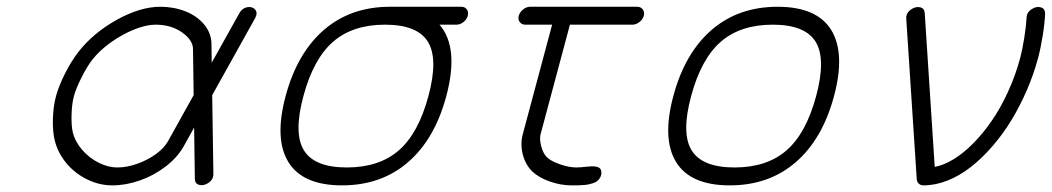

<svg xmlns="http://www.w3.org/2000/svg" viewBox="-20 -559 3172 579"><path d="M333.5 -54Q363.5 -54 395.5 -65.7Q427.5 -77.4 451.7 -95.5Q475.8 -113.5 486.6 -133.1L564 -272.2L562 -411.6Q561.5 -438.5 528.7 -461.5Q495.8 -484.6 449 -484.6Q421.1 -484.6 385 -470.2Q348.9 -455.8 314.3 -431.2Q279.8 -406.5 257.8 -378.2Q242.7 -358.9 225.8 -325.3Q209 -291.7 202.9 -269.3Q196.8 -246.8 195.8 -213.3Q194.8 -179.7 199.5 -160.4Q206.3 -132.1 227.5 -107.4Q248.8 -82.8 277.3 -68.4Q305.9 -54 333.5 -54ZM701.7 -519Q710.9 -535.6 728 -537.6Q742.2 -539.1 749.8 -529.8Q757.8 -519.5 749.3 -504.2L619.9 -272L623.5 -34.2Q623.8 -17.6 607.9 -7.1Q593.8 2 580.8 -1.5Q567.9 -4.9 567.6 -19.5L565.4 -174.3L534.2 -118.2Q515.1 -84 479.2 -56.6Q443.4 -29.3 401.2 -14.6Q359.1 0 319.1 0Q279.3 0 242.6 -18.1Q205.8 -36.1 180.1 -67.1Q154.3 -98.1 145 -135.7Q138.4 -162.8 139.5 -200.6Q140.6 -238.3 148.9 -269.3Q157.5 -300.5 176.4 -337.9Q195.3 -375.2 216.6 -402.6Q261.5 -460 332.3 -499.3Q403.1 -538.6 463.4 -538.6Q503.9 -538.6 538.7 -525Q573.5 -511.5 595.3 -485.5Q617.2 -459.5 617.7 -426.3L618.4 -369.9Z M1305.4 -484.6Q1365 -415.8 1325.9 -269.3Q1291.3 -139.6 1210.4 -69.8Q1129.6 0 1011.5 0Q893.3 0 850 -69.8Q806.6 -139.6 841.3 -269.3Q876 -398.9 956.8 -468.8Q1037.6 -538.6 1155.8 -538.6H1371.1Q1382.1 -538.6 1387.8 -530.5Q1393.6 -522.5 1390.6 -511.5Q1387.7 -500.5 1377.7 -492.6Q1367.7 -484.6 1356.7 -484.6ZM984.6 -433.2Q925.3 -381.8 895 -269.3Q864.7 -156.7 896.7 -105.3Q928.7 -54 1025.9 -54Q1123 -54 1182.4 -105.3Q1241.7 -156.7 1272 -269.3Q1302.2 -381.8 1270.3 -433.2Q1238.3 -484.6 1141.1 -484.6Q1043.9 -484.6 984.6 -433.2Z M1718 -54Q1724.1 -54 1732.7 -54.7Q1741.2 -55.4 1748 -56.2Q1754.9 -56.9 1762.6 -57.3Q1770.3 -57.6 1775.8 -56.8Q1781.2 -55.9 1785.8 -53.7Q1790.3 -51.5 1792.2 -46.8Q1794.2 -42 1793.5 -34.9Q1792.7 -27.6 1788.9 -22Q1785.2 -16.4 1780.6 -12.7Q1776.1 -9 1768.1 -6.5Q1760 -3.9 1754 -2.7Q1748 -1.5 1737.8 -0.9Q1727.5 -0.2 1722.2 -0.1Q1716.8 0 1706.8 0Q1704.6 0 1703.6 0Q1670.4 0 1637 -12Q1603.5 -23.9 1584.2 -43Q1564.5 -62.5 1556.5 -93.4Q1548.6 -124.3 1556.4 -153.8L1645 -484.6H1564.2Q1553.2 -484.6 1547.4 -492.6Q1541.5 -500.5 1544.4 -511.5Q1547.4 -522.5 1557.5 -530.5Q1567.6 -538.6 1578.6 -538.6H1901.6Q1912.6 -538.6 1918.5 -530.5Q1924.3 -522.5 1921.4 -511.5Q1918.5 -500.5 1908.3 -492.6Q1898.2 -484.6 1887.2 -484.6H1698.7L1610.1 -153.8Q1606.4 -139.9 1612.1 -118.2Q1617.7 -96.4 1628.9 -85.2Q1640.6 -73.5 1668.2 -63.7Q1695.8 -54 1718 -54Z M2153.8 -433.2Q2094.5 -381.8 2064.2 -269.3Q2033.9 -156.7 2065.9 -105.3Q2097.9 -54 2195.1 -54Q2292.2 -54 2351.6 -105.3Q2410.9 -156.7 2441.2 -269.3Q2471.4 -381.8 2439.5 -433.2Q2407.5 -484.6 2310.3 -484.6Q2213.1 -484.6 2153.8 -433.2ZM2019.2 -69.8Q1975.8 -139.6 2010.5 -269.3Q2045.2 -398.9 2126 -468.8Q2206.8 -538.6 2325 -538.6Q2443.1 -538.6 2486.5 -468.8Q2529.8 -398.9 2495.1 -269.3Q2460.4 -139.6 2379.6 -69.8Q2298.8 0 2180.7 0Q2062.5 0 2019.2 -69.8Z M3075.7 -505.6Q3076.4 -522.5 3092.5 -532.2Q3106.9 -540.8 3119.5 -536.6Q3132.1 -532.5 3131.6 -517.6Q3130.6 -490 3124.5 -451.9Q3118.4 -413.8 3110.6 -384.5Q3097.2 -334.7 3076.3 -286.4Q3055.4 -238 3029.4 -195.6Q3003.4 -153.1 2972 -117.1Q2940.7 -81.1 2907.3 -55.1Q2874 -29.1 2837.3 -14.5Q2800.5 0 2765.1 0Q2756.1 0 2750.6 -5.2Q2745.1 -10.5 2744.6 -18.3L2712.9 -502.9Q2711.7 -519.5 2727.5 -530.5Q2741.2 -540 2754.4 -537.1Q2767.6 -534.4 2768.6 -520L2798.8 -55.7Q2826.2 -60.8 2855.8 -78.9Q2885.5 -96.9 2915 -126.8Q2944.6 -156.7 2971.1 -195.2Q2997.6 -233.6 3020 -282.7Q3042.5 -331.8 3056.6 -384.5Q3063.2 -409.4 3069 -445.9Q3074.7 -482.4 3075.7 -505.6Z"/></svg>

Font: Tecnico
Style: FinoInclinado
Weight: 400
Italic angle: -15°
Version: Version 1.3